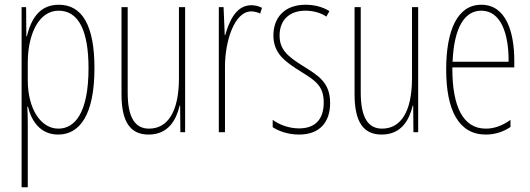

<svg xmlns="http://www.w3.org/2000/svg" viewBox="-20 -557 2233 809"><path d="M228 -537C143 -537 110 -472 93 -404H91L90 -527H71V232H97V-37C97 -69 96 -95 95 -107H98C111 -53 146 10 225 10C317 10 378 -75 378 -270C378 -450 326 -537 228 -537ZM227 -512C313 -512 353 -424 353 -270C353 -79 294 -15 226 -15C152 -15 97 -98 97 -219V-292C97 -416 145 -512 227 -512Z M760 -527H734V-228C734 -82 684 -15 608 -15C550 -15 518 -60 518 -167V-527H492V-159C492 -45 528 10 606 10C691 10 723 -54 737 -112H739L740 0H760Z M1039 -535C972 -535 944 -462 929 -409H927L922 -527H902V0H928V-277C928 -380 966 -509 1039 -509C1053 -509 1068 -504 1076 -500L1084 -524C1070 -532 1052 -535 1039 -535Z M1371 -123C1371 -210 1321 -239 1255 -280C1191 -320 1158 -349 1158 -407C1158 -475 1202 -512 1267 -512C1299 -512 1333 -503 1355 -487L1368 -510C1342 -527 1306 -537 1268 -537C1175 -537 1132 -479 1132 -408C1132 -330 1183 -296 1250 -254C1309 -217 1344 -195 1344 -125C1344 -56 1310 -16 1240 -16C1198 -16 1158 -31 1129 -52V-21C1152 -6 1191 10 1240 10C1328 10 1371 -43 1371 -123Z M1742 -527H1716V-228C1716 -82 1666 -15 1590 -15C1532 -15 1500 -60 1500 -167V-527H1474V-159C1474 -45 1510 10 1588 10C1673 10 1705 -54 1719 -112H1721L1722 0H1742Z M2008 -537C1907 -537 1860 -429 1860 -264C1860 -94 1912 10 2027 10C2068 10 2103 -3 2131 -22V-52C2096 -27 2062 -15 2027 -15C1932 -15 1885 -106 1886 -273H2147V-301C2147 -421 2113 -537 2008 -537ZM2008 -512C2091 -512 2124 -414 2123 -297H1887C1893 -442 1938 -512 2008 -512Z"/></svg>

Font: Noto Sans Georgian ExtraCondensed Thin
Style: Regular
Weight: 100
Width: 2
Designer: Monotype Design Team, Akaki Razmadze
Foundry: Google LLC
Version: Version 2.005